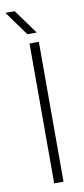

<svg xmlns="http://www.w3.org/2000/svg" viewBox="-102 -778 353 811"><g transform="rotate(-10 74.0 -372.5)"><path d="M62 0V-600H102V0ZM60 -640 -16 -745H24L100 -640Z"/></g></svg>

Font: Big Shoulders Stencil Text SC Thin
Style: Regular
Weight: 100
Designer: Patric King
Foundry: XO Type Co
Version: Version 2.001